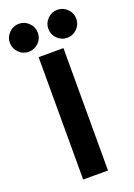

<svg xmlns="http://www.w3.org/2000/svg" viewBox="-204 -968 718 1032"><g transform="rotate(-20 155.0 -452.5)"><path d="M84 -700H226V0H84ZM44.8 -745Q12 -745 -11.5 -768.7Q-35 -792.3 -35 -825.2Q-35 -858 -11.3 -881.5Q12.3 -905 45.2 -905Q78 -905 101.5 -881.3Q125 -857.7 125 -824.8Q125 -792 101.3 -768.5Q77.7 -745 44.8 -745ZM264.8 -745Q232 -745 208.5 -768.7Q185 -792.3 185 -825.2Q185 -858 208.7 -881.5Q232.3 -905 265.2 -905Q298 -905 321.5 -881.3Q345 -857.7 345 -824.8Q345 -792 321.3 -768.5Q297.7 -745 264.8 -745Z"/></g></svg>

Font: Golos UI VF
Style: Regular
Weight: 400
Designer: A.Korolkova, Vitaly Kuzmin
Foundry: ParaType Ltd
Version: Version 2.000